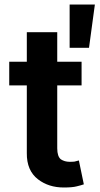

<svg xmlns="http://www.w3.org/2000/svg" viewBox="-20 -822 444 852"><path d="M234 -443V-164Q234 -128 250 -115Q267 -104 289 -104Q304 -104 311 -105L330 -110L352 -4Q341 0 320 5Q301 10 263 10Q196 10 149 -26Q98 -65 99 -143V-443H21V-548H99V-679H234V-548H342V-443ZM401 -802 375 -610H289V-802Z"/></svg>

Font: Sinter Bold
Style: Regular
Weight: 700
Foundry: Adobe & rsms
Version: Version 1.000